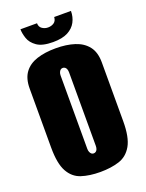

<svg xmlns="http://www.w3.org/2000/svg" viewBox="-142 -810 681 893"><g transform="rotate(-20 198.5 -363.5)"><path d="M197 12Q144 12 104 -1Q64 -14 42 -54Q20 -94 20 -173V-465Q20 -515 42 -544.5Q64 -574 104 -587Q144 -600 197 -600Q250 -600 290.5 -587Q331 -574 354 -544.5Q377 -515 377 -465V-174Q377 -94 354 -54Q331 -14 290.5 -1Q250 12 197 12ZM197 -80Q203 -80 208 -83.5Q213 -87 215.5 -94Q218 -101 218 -110V-473Q218 -482 215.5 -489Q213 -496 208 -499.5Q203 -503 197 -503Q191 -503 186.5 -499.5Q182 -496 179 -489Q176 -482 176 -473V-110Q176 -101 179 -94Q182 -87 186.5 -83.5Q191 -80 197 -80ZM197 -631Q144 -631 117.5 -649.5Q91 -668 82.5 -693.5Q74 -719 74 -739H156Q156 -721 169 -712Q182 -703 198 -703Q215 -703 227.5 -711.5Q240 -720 241 -739H324Q324 -709 311 -684.5Q298 -660 270.5 -645.5Q243 -631 197 -631Z"/></g></svg>

Font: Alumni Sans Thin Black
Style: Regular
Weight: 900
Version: Version 1.018